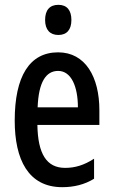

<svg xmlns="http://www.w3.org/2000/svg" viewBox="-20 -766 470 796"><path d="M222 -746C186 -746 167 -724 167 -683C167 -643 187 -621 222 -621C257 -621 276 -643 276 -683C276 -723 258 -746 222 -746ZM221 -549C102 -549 41 -449 41 -266C41 -105 97 10 238 10C287 10 331 -1 370 -25V-108C328 -81 291 -70 250 -70C173 -70 137 -128 135 -248H392V-309C392 -447 334 -549 221 -549ZM221 -472C276 -472 303 -406 303 -321H136C140 -425 170 -472 221 -472Z"/></svg>

Font: Noto Sans Armenian ExtraCondensed Medium
Style: Regular
Weight: 500
Width: 2
Designer: Monotype Design Team
Foundry: Monotype Imaging Inc.
Version: Version 2.008